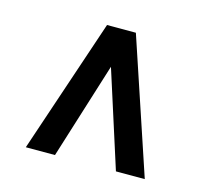

<svg xmlns="http://www.w3.org/2000/svg" viewBox="-70 -777 608 566"><g transform="rotate(15 234.5 -494.0)"><path d="M191 -699H279L416 -289H328L234 -583L142 -289H53Z"/></g></svg>

Font: Medium
Style: Regular
Weight: 500
Designer: Fernando Haro
Foundry: deFharo
Version: Version 1.787